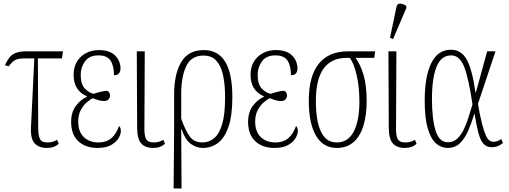

<svg xmlns="http://www.w3.org/2000/svg" viewBox="-20 -826 2877 1085"><path d="M245 10Q200 10 176 -16Q152 -42 155 -105L174 -496H119Q82 -496 64.5 -486Q47 -476 29 -451L8 -458Q20 -483 32.5 -500Q45 -517 67.5 -526.5Q90 -536 130 -536H336L330 -496H194L196 -101Q196 -64 205 -42.5Q214 -21 248 -21Q262 -21 275 -24Q288 -27 302 -36L312 -14Q288 10 245 10Z M531 10Q463 10 422.5 -28Q382 -66 382 -137Q382 -192 409 -228Q436 -264 471 -279V-282Q435 -297 415.5 -327Q396 -357 396 -403Q396 -448 415.5 -479Q435 -510 467 -526.5Q499 -543 538 -543Q601 -543 631 -512Q661 -481 661 -439Q661 -422 652.5 -411.5Q644 -401 624 -401Q624 -455 604.5 -484Q585 -513 536 -513Q485 -513 460.5 -479.5Q436 -446 436 -403Q436 -349 460.5 -324.5Q485 -300 510 -296Q527 -302 549 -307.5Q571 -313 587 -313Q592 -310 597 -303.5Q602 -297 602 -286Q602 -274 593.5 -264.5Q585 -255 568 -255Q554 -255 539.5 -259Q525 -263 505 -271Q489 -264 469.5 -247Q450 -230 436 -203Q422 -176 422 -139Q422 -82 453.5 -51.5Q485 -21 537 -21Q580 -21 608 -44Q636 -67 653 -114Q657 -110 660 -103.5Q663 -97 663 -84Q663 -68 650.5 -46Q638 -24 609 -7Q580 10 531 10Z M845 10Q800 10 777.5 -16Q755 -42 755 -105L753 -536H798L796 -101Q795 -64 804.5 -42.5Q814 -21 849 -21Q862 -21 875 -24Q888 -27 903 -36L912 -14Q888 10 845 10Z M961 239 964 -96V-294Q964 -407 1004 -475Q1044 -543 1132 -543Q1293 -543 1293 -278Q1293 -172 1271 -109Q1249 -46 1211.5 -18Q1174 10 1127 10Q1089 10 1057.5 -13.5Q1026 -37 1006 -97H1004L1006 239ZM1124 -21Q1161 -21 1190 -45Q1219 -69 1235.5 -124.5Q1252 -180 1252 -276Q1252 -348 1240.5 -401Q1229 -454 1202.5 -483Q1176 -512 1130 -512Q1061 -512 1032.5 -452.5Q1004 -393 1004 -293V-155Q1028 -88 1052.5 -54.5Q1077 -21 1124 -21Z M1531 10Q1463 10 1422.5 -28Q1382 -66 1382 -137Q1382 -192 1409 -228Q1436 -264 1471 -279V-282Q1435 -297 1415.5 -327Q1396 -357 1396 -403Q1396 -448 1415.5 -479Q1435 -510 1467 -526.5Q1499 -543 1538 -543Q1601 -543 1631 -512Q1661 -481 1661 -439Q1661 -422 1652.5 -411.5Q1644 -401 1624 -401Q1624 -455 1604.5 -484Q1585 -513 1536 -513Q1485 -513 1460.5 -479.5Q1436 -446 1436 -403Q1436 -349 1460.5 -324.5Q1485 -300 1510 -296Q1527 -302 1549 -307.5Q1571 -313 1587 -313Q1592 -310 1597 -303.5Q1602 -297 1602 -286Q1602 -274 1593.5 -264.5Q1585 -255 1568 -255Q1554 -255 1539.5 -259Q1525 -263 1505 -271Q1489 -264 1469.5 -247Q1450 -230 1436 -203Q1422 -176 1422 -139Q1422 -82 1453.5 -51.5Q1485 -21 1537 -21Q1580 -21 1608 -44Q1636 -67 1653 -114Q1657 -110 1660 -103.5Q1663 -97 1663 -84Q1663 -68 1650.5 -46Q1638 -24 1609 -7Q1580 10 1531 10Z M1883 10Q1806 10 1765.5 -59.5Q1725 -129 1725 -257Q1725 -396 1781.5 -466Q1838 -536 1948 -536H2100L2095 -499H1989Q2017 -462 2034.5 -402.5Q2052 -343 2052 -255Q2052 -176 2034 -116.5Q2016 -57 1978.5 -23.5Q1941 10 1883 10ZM1883 -21Q1947 -21 1979 -82.5Q2011 -144 2011 -253Q2011 -335 1995.5 -401.5Q1980 -468 1957 -499H1939Q1853 -499 1809 -439Q1765 -379 1765 -256Q1765 -142 1794 -81.5Q1823 -21 1883 -21Z M2267 10Q2222 10 2199.5 -16Q2177 -42 2177 -105L2175 -536H2220L2218 -101Q2217 -64 2226.5 -42.5Q2236 -21 2271 -21Q2284 -21 2297 -24Q2310 -27 2325 -36L2334 -14Q2310 10 2267 10ZM2201 -605 2184 -613 2220 -785Q2224 -807 2242.5 -805.5Q2261 -804 2276 -792V-780Z M2510 10Q2473 10 2444 -15.5Q2415 -41 2397.5 -99.5Q2380 -158 2380 -257Q2380 -395 2417.5 -470Q2455 -545 2528 -545Q2587 -545 2618 -488.5Q2649 -432 2667 -303H2669L2733 -536H2780L2681 -239Q2693 -169 2704 -126.5Q2715 -84 2725 -62Q2735 -40 2745.5 -32.5Q2756 -25 2769 -25Q2781 -25 2791.5 -29Q2802 -33 2813 -40L2822 -18Q2794 6 2761 6Q2730 6 2712.5 -13Q2695 -32 2684 -73Q2673 -114 2662 -182H2660Q2646 -135 2627.5 -91Q2609 -47 2581 -18.5Q2553 10 2510 10ZM2511 -22Q2542 -22 2564 -42.5Q2586 -63 2601.5 -96Q2617 -129 2628.5 -166Q2640 -203 2650 -236Q2629 -381 2603.5 -447Q2578 -513 2530 -513Q2473 -513 2447 -449Q2421 -385 2421 -266Q2421 -154 2441.5 -88Q2462 -22 2511 -22Z"/></svg>

Font: Noto Serif ExtraCondensed ExtraLight
Style: Regular
Weight: 200
Width: 2
Designer: Monotype Design Team
Foundry: Monotype Imaging Inc.
Version: Version 2.015